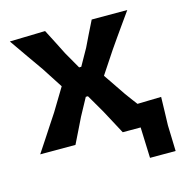

<svg xmlns="http://www.w3.org/2000/svg" viewBox="-97 -592 784 818"><g transform="rotate(-15 295.0 -183.0)"><path d="M17.5 0Q40 -34 56.8 -59.5Q73.5 -85 88.5 -108Q103.5 -131 120.5 -156.5L181 -256.5L121.5 -348.5Q95.5 -385.5 72.5 -418.2Q49.5 -451 17 -498L173.5 -502Q190.5 -470 203.8 -443.2Q217 -416.5 231.5 -388.5L273.5 -315H283L324 -388Q338 -417 350.2 -442Q362.5 -467 378 -498H535Q512 -465.5 495.2 -442Q478.5 -418.5 463.8 -397.5Q449 -376.5 431.5 -351L366.5 -253L433 -155Q443.5 -141 453.2 -127.5Q463 -114 473.5 -100.5Q499.5 -101 525 -101.8Q550.5 -102.5 578.5 -103Q577.5 -68.5 576.8 -38Q576 -7.5 575 21.5Q576 50 576.8 78.2Q577.5 106.5 578.5 135.5H465.5L460.5 0H381.5Q366.5 -28 353.2 -53Q340 -78 324.5 -106.5L278 -186.5H268.5L227 -110Q212 -79 200 -54.8Q188 -30.5 173 0Z"/></g></svg>

Font: Commissioner Loud SemiBold
Style: Regular
Weight: 600
Designer: Kostas Bartsokas
Foundry: Kostas Bartsokas
Version: Version 1.000; ttfautohint (v1.8.3)